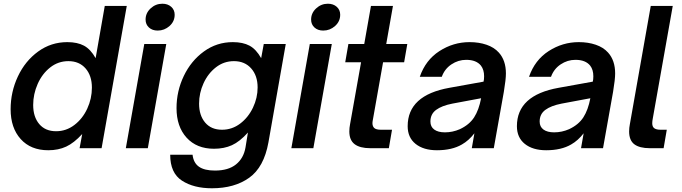

<svg xmlns="http://www.w3.org/2000/svg" viewBox="-20 -795 3656 1030"><path d="M37 -209Q37 -302 76 -385Q115 -468 184.5 -518.5Q254 -569 341 -569Q395 -569 430.5 -550Q466 -531 493 -483L542 -763H660L525 0H407L421 -76Q377 -28 335 -8.5Q293 11 239 11Q145 11 91 -49Q37 -109 37 -209ZM473 -325Q473 -389 439 -428Q405 -467 347 -467Q292 -467 249 -433Q206 -399 182 -344.5Q158 -290 158 -232Q158 -168 190.5 -129.5Q223 -91 281 -91Q335 -91 379 -124.5Q423 -158 448 -212Q473 -266 473 -325Z M773 0H655L754 -559H872ZM761 -690Q761 -725 788 -750Q815 -775 851 -775Q880 -775 898.5 -758.5Q917 -742 917 -716Q917 -680 889.5 -655.5Q862 -631 826 -631Q797 -631 779 -647.5Q761 -664 761 -690Z M893 35H1013Q1018 79 1047.5 99.5Q1077 120 1133 120Q1205 120 1246 87Q1287 54 1297 -4L1310 -84Q1266 -35 1224 -16Q1182 3 1128 3Q1035 3 981 -56.5Q927 -116 927 -215Q927 -306 966 -387.5Q1005 -469 1074 -519Q1143 -569 1229 -569Q1283 -569 1318.5 -550Q1354 -531 1381 -483L1395 -559H1513L1420 -31Q1396 102 1317 158.5Q1238 215 1117 215Q1019 215 956 174Q893 133 893 35ZM1362 -326Q1362 -389 1327.5 -428Q1293 -467 1235 -467Q1181 -467 1138.5 -434Q1096 -401 1072 -348.5Q1048 -296 1048 -239Q1048 -176 1080.5 -137.5Q1113 -99 1171 -99Q1225 -99 1268.5 -132Q1312 -165 1337 -217.5Q1362 -270 1362 -326Z M1661 0H1543L1642 -559H1760ZM1649 -690Q1649 -725 1676 -750Q1703 -775 1739 -775Q1768 -775 1786.5 -758.5Q1805 -742 1805 -716Q1805 -680 1777.5 -655.5Q1750 -631 1714 -631Q1685 -631 1667 -647.5Q1649 -664 1649 -690Z M1966 0Q1911 0 1882.5 -21.5Q1854 -43 1854 -90Q1854 -109 1858 -129L1917 -461H1832L1849 -559H1934L1970 -763H2088L2052 -559H2165L2148 -461H2035L1982 -162Q1978 -142 1978 -135Q1978 -117 1988 -108Q1998 -99 2024 -99H2083L2066 0Z M2167 -118Q2167 -284 2391 -324L2574 -357Q2577 -368 2577 -386Q2577 -421 2560 -443Q2535 -474 2481 -474Q2438 -474 2401.5 -449.5Q2365 -425 2350 -383H2232Q2263 -473 2337.5 -521Q2412 -569 2499 -569Q2549 -569 2590 -555Q2631 -541 2656 -513Q2694 -471 2694 -401Q2694 -369 2683 -303L2629 0H2511L2525 -80Q2495 -41 2458 -20Q2405 11 2324 11Q2252 11 2209.5 -23Q2167 -57 2167 -118ZM2447 -102Q2498 -126 2523.5 -165.5Q2549 -205 2561 -268L2406 -239Q2350 -228 2319.5 -205.5Q2289 -183 2289 -143Q2289 -115 2309.5 -100Q2330 -85 2367 -85Q2408 -85 2447 -102Z M2753 -118Q2753 -284 2977 -324L3160 -357Q3163 -368 3163 -386Q3163 -421 3146 -443Q3121 -474 3067 -474Q3024 -474 2987.5 -449.5Q2951 -425 2936 -383H2818Q2849 -473 2923.5 -521Q2998 -569 3085 -569Q3135 -569 3176 -555Q3217 -541 3242 -513Q3280 -471 3280 -401Q3280 -369 3269 -303L3215 0H3097L3111 -80Q3081 -41 3044 -20Q2991 11 2910 11Q2838 11 2795.5 -23Q2753 -57 2753 -118ZM3033 -102Q3084 -126 3109.5 -165.5Q3135 -205 3147 -268L2992 -239Q2936 -228 2905.5 -205.5Q2875 -183 2875 -143Q2875 -115 2895.5 -100Q2916 -85 2953 -85Q2994 -85 3033 -102Z M3466 0Q3411 0 3383 -21Q3355 -42 3355 -90Q3355 -109 3359 -129L3471 -763H3589L3482 -160Q3479 -145 3479 -134Q3479 -115 3490 -107Q3501 -99 3524 -99H3557L3540 0Z"/></svg>

Font: Open Sauce One SemiBold Italic
Style: Regular
Weight: 600
Italic angle: -10°
Designer: Alfredo Marco Pradil
Foundry: Creative Sauce Fz LLC
Version: Version 1.477